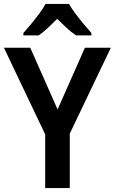

<svg xmlns="http://www.w3.org/2000/svg" viewBox="-20 -957 584 977"><path d="M273 -400 412 -714H544L335 -277V0H210V-273L0 -714H134ZM331 -937Q344 -914 364 -887.5Q384 -861 405.5 -835Q427 -809 445 -789V-777H367Q343 -793 319.5 -814.5Q296 -836 271 -861Q246 -836 223 -814.5Q200 -793 177 -777H99V-789Q117 -809 138.5 -835Q160 -861 180 -888Q200 -915 212 -937Z"/></svg>

Font: Noto Sans Khmer SemiCondensed SemiBold
Style: Regular
Weight: 600
Width: 4
Designer: Danh Hong and the Monotype Design Team
Foundry: Monotype Imaging Inc.
Version: Version 2.004; ttfautohint (v1.8.4.7-5d5b)